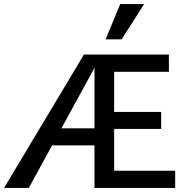

<svg xmlns="http://www.w3.org/2000/svg" viewBox="-27 -927 929 947"><path d="M-7 0 387 -658H475L115 0ZM191 -210 237 -294H489V-210ZM489 -291V-375H768V-291ZM439 0V-658H806V-573H536V-85H837V0ZM494 -733 566 -907H684L573 -733Z"/></svg>

Font: Ysabeau SemiBold
Style: Regular
Weight: 600
Designer: Christian Thalmann (Catharsis Fonts)
Version: Version 2.000;gftools[0.9.27.dev2+g8671c4b]